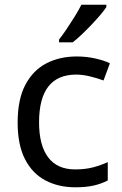

<svg xmlns="http://www.w3.org/2000/svg" viewBox="-20 -786 520 816"><path d="M300 10Q229 10 173.5 -19Q118 -48 86.5 -109Q55 -170 55 -265Q55 -364 88 -426Q121 -488 177.5 -517Q234 -546 306 -546Q347 -546 385 -537.5Q423 -529 447 -517L420 -444Q396 -453 364 -461Q332 -469 304 -469Q146 -469 146 -266Q146 -169 184.5 -117.5Q223 -66 299 -66Q343 -66 376.5 -75Q410 -84 438 -97V-19Q411 -5 378.5 2.5Q346 10 300 10ZM432 -756Q423 -742 406 -722Q389 -702 368.5 -680.5Q348 -659 327.5 -639.5Q307 -620 289 -606H231V-618Q246 -637 263.5 -663Q281 -689 298 -716.5Q315 -744 326 -766H432Z"/></svg>

Font: Noto Sans Bassa Vah
Style: Regular
Weight: 400
Designer: Monotype Design Team
Foundry: Monotype Imaging Inc.
Version: Version 2.002